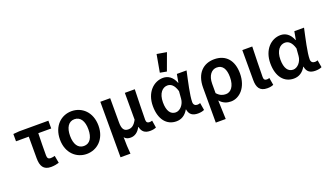

<svg xmlns="http://www.w3.org/2000/svg" viewBox="-82 -1392 3742 2178"><g transform="rotate(-20 1789.0 -302.5)"><path d="M301 12C338 12 372 5 398 -3L382 -92C363 -87 347 -84 330 -84C305 -84 291 -97 291 -131C291 -207 292 -302 295 -398H451V-492H98L26 -486V-398H180V-137C180 -44 210 12 301 12Z M733 12C858 12 966 -82 966 -245C966 -410 858 -504 733 -504C609 -504 501 -410 501 -245C501 -82 609 12 733 12ZM733 -84C661 -84 623 -147 623 -245C623 -343 661 -407 733 -407C806 -407 844 -343 844 -245C844 -147 806 -84 733 -84Z M1078 178H1198C1191 105 1190 58 1189 -25C1208 2 1235 8 1265 8C1313 8 1355 -20 1384 -76H1387C1399 -17 1434 12 1497 12C1532 12 1553 6 1571 -2L1557 -90C1546 -86 1534 -84 1526 -84C1501 -84 1486 -95 1486 -125C1486 -223 1491 -369 1494 -492H1374V-168C1340 -105 1308 -89 1270 -89C1219 -89 1197 -122 1197 -199V-492H1078Z M1815 12C1875 12 1924 -17 1959 -78H1962C1972 -14 2011 12 2076 12C2110 12 2136 5 2152 -3L2137 -91C2126 -87 2114 -84 2104 -84C2076 -84 2056 -99 2056 -132C2056 -213 2093 -371 2119 -492H2002L1984 -392H1981C1950 -472 1896 -504 1838 -504C1724 -504 1621 -406 1621 -241C1621 -80 1699 12 1815 12ZM1842 -86C1781 -86 1743 -138 1743 -242C1743 -354 1798 -406 1855 -406C1897 -406 1935 -380 1958 -300L1951 -212C1946 -143 1895 -86 1842 -86ZM1905 -556 1981 -763 1863 -783 1825 -571Z M2228 178H2348C2345 99 2343 32 2340 -49C2379 -3 2427 12 2474 12C2578 12 2677 -85 2677 -253C2677 -410 2596 -504 2455 -504C2328 -504 2228 -421 2228 -242ZM2448 -86C2413 -86 2377 -95 2340 -137V-249C2340 -350 2389 -406 2451 -406C2523 -406 2556 -349 2556 -252C2556 -142 2507 -86 2448 -86Z M2912 12C2948 12 2968 6 2987 -2L2972 -90C2961 -86 2950 -84 2942 -84C2917 -84 2904 -95 2904 -125C2904 -223 2909 -369 2912 -492H2792V-131C2792 -43 2821 12 2912 12Z M3233 12C3293 12 3342 -17 3377 -78H3380C3390 -14 3429 12 3494 12C3528 12 3554 5 3570 -3L3555 -91C3544 -87 3532 -84 3522 -84C3494 -84 3474 -99 3474 -132C3474 -213 3511 -371 3537 -492H3420L3402 -392H3399C3368 -472 3314 -504 3256 -504C3142 -504 3039 -406 3039 -241C3039 -80 3117 12 3233 12ZM3260 -86C3199 -86 3161 -138 3161 -242C3161 -354 3216 -406 3273 -406C3315 -406 3353 -380 3376 -300L3369 -212C3364 -143 3313 -86 3260 -86Z"/></g></svg>

Font: Source Sans Pro Semibold
Style: Regular
Weight: 600
Designer: Paul D. Hunt
Foundry: Adobe Systems Incorporated
Version: Version 3.006;hotconv 1.0.111;makeotfexe 2.5.65597